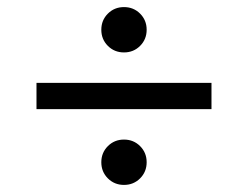

<svg xmlns="http://www.w3.org/2000/svg" viewBox="-20 -624 700 542"><path d="M83 -390H577V-316H83ZM330 -230Q357 -230 375.5 -211.5Q394 -193 394 -166Q394 -139 375.5 -120.5Q357 -102 330 -102Q303 -102 284.5 -120.5Q266 -139 266 -166Q266 -193 284.5 -211.5Q303 -230 330 -230ZM330 -604Q357 -604 375.5 -585.5Q394 -567 394 -540Q394 -513 375.5 -494.5Q357 -476 330 -476Q303 -476 284.5 -494.5Q266 -513 266 -540Q266 -567 284.5 -585.5Q303 -604 330 -604Z"/></svg>

Font: Application
Style: Regular
Weight: 400
Designer: Wei Huang
Foundry: Wei Huang
Version: Version 0.012